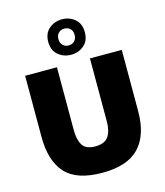

<svg xmlns="http://www.w3.org/2000/svg" viewBox="-144 -1117 1059 1236"><g transform="rotate(-15 386.0 -499.0)"><path d="M64 -720H276V-300Q276 -237 298.5 -200.5Q321 -164 384 -164Q447 -164 471.5 -200.5Q496 -237 496 -300V-720H708V-312Q708 -153 630 -70.5Q552 12 384 12Q213 12 138.5 -70.5Q64 -153 64 -312ZM386 -774Q337 -774 300.5 -804.5Q264 -835 264 -892Q264 -949 300.5 -979.5Q337 -1010 386 -1010Q436 -1010 472 -979.5Q508 -949 508 -892Q508 -835 472 -804.5Q436 -774 386 -774ZM386 -836Q410 -836 425 -851.5Q440 -867 440 -892Q440 -918 425 -933Q410 -948 386 -948Q362 -948 347 -933Q332 -918 332 -892Q332 -867 347 -851.5Q362 -836 386 -836Z"/></g></svg>

Font: Kufam Black
Style: Regular
Weight: 900
Designer: Wael Morcos, Artur Schmal
Foundry: Original Type
Version: Version 1.301; ttfautohint (v1.8.3)